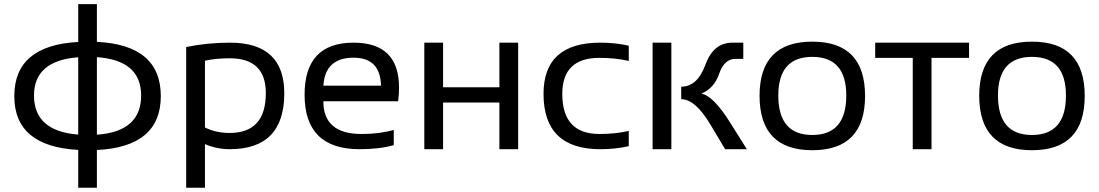

<svg xmlns="http://www.w3.org/2000/svg" viewBox="-20 -718 5289 924"><path d="M356.4 3.4Q48.8 -13.2 48.8 -255.4Q48.8 -499.5 356.4 -516.1V-698.2H446.3V-516.6Q753.9 -501.5 753.9 -255.4Q753.9 -11.2 446.3 3.9V185.5H356.4ZM356.4 -70.3V-442.4Q143.6 -426.3 143.6 -258.3Q143.6 -86.9 356.4 -70.3ZM446.3 -442.9V-69.8Q659.2 -84.5 659.2 -258.3Q659.2 -428.2 446.3 -442.9Z M966.3 -104.5Q1019.5 -78.1 1085 -78.1Q1259.3 -78.1 1259.3 -270Q1259.3 -437.5 1085.9 -437.5Q1017.6 -437.5 966.3 -425.8ZM876 -491.7Q978 -512.7 1086.9 -512.7Q1348.1 -512.7 1348.1 -269Q1348.1 0 1085.4 0Q1023.9 0 966.3 -24.4V185.5H876Z M1681.6 -512.7Q1900.4 -512.7 1900.4 -296.4Q1900.4 -265.6 1896 -230.5H1536.1Q1536.1 -73.2 1719.7 -73.2Q1807.1 -73.2 1875 -92.8V-19.5Q1807.1 0 1710 0Q1445.8 0 1445.8 -262.2Q1445.8 -512.7 1681.6 -512.7ZM1536.1 -305.7H1813.5Q1810.5 -440.4 1681.6 -440.4Q1544.9 -440.4 1536.1 -305.7Z M2022 0V-512.7H2112.3V-297.9H2383.3V-512.7H2473.6V0H2383.3V-224.6H2112.3V0Z M3005.9 -14.6Q2942.4 0 2869.1 0Q2595.7 0 2595.7 -266.1Q2595.7 -512.7 2869.1 -512.7Q2942.4 -512.7 3005.9 -498V-424.8Q2942.4 -439.5 2864.3 -439.5Q2686 -439.5 2686 -266.1Q2686 -73.2 2864.3 -73.2Q2942.4 -73.2 3005.9 -87.9Z M3469.7 0 3397.9 -120.1Q3325.7 -240.7 3258.3 -240.7V-300.8Q3336.4 -300.8 3374.8 -406.7Q3413.1 -512.7 3504.9 -512.7H3557.1V-434.6H3518.6Q3465.8 -434.6 3440.9 -363Q3416 -291.5 3355 -267.6Q3412.6 -257.3 3493.2 -128.9L3574.2 0ZM3210.9 -512.7V0H3120.6V-512.7Z M3635.3 -256.3Q3635.3 -517.6 3889.2 -517.6Q4143.1 -517.6 4143.1 -256.3Q4143.1 4.9 3889.2 4.9Q3636.2 4.9 3635.3 -256.3ZM3889.2 -68.4Q4052.7 -68.4 4052.7 -258.3Q4052.7 -444.3 3889.2 -444.3Q3725.6 -444.3 3725.6 -258.3Q3725.6 -68.4 3889.2 -68.4Z M4643.6 -512.7V-439.5H4462.9V0H4372.6V-439.5H4191.9V-512.7Z M4692.4 -256.3Q4692.4 -517.6 4946.3 -517.6Q5200.2 -517.6 5200.2 -256.3Q5200.2 4.9 4946.3 4.9Q4693.4 4.9 4692.4 -256.3ZM4946.3 -68.4Q5109.9 -68.4 5109.9 -258.3Q5109.9 -444.3 4946.3 -444.3Q4782.7 -444.3 4782.7 -258.3Q4782.7 -68.4 4946.3 -68.4Z"/></svg>

Font: Sansation
Style: Regular
Weight: 400
Designer: Bernd Montag
Version: Version 1.301